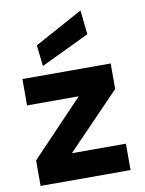

<svg xmlns="http://www.w3.org/2000/svg" viewBox="-86 -829 670 889"><g transform="rotate(-10 249.0 -384.0)"><path d="M32 0V-120L278 -378H35V-502H450V-382L201 -124H455V0ZM139 -545 128 -644 355 -768 367 -654Z"/></g></svg>

Font: DM Sans 16pt Black
Style: Regular
Weight: 900
Version: Version 4.004;gftools[0.9.30]